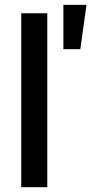

<svg xmlns="http://www.w3.org/2000/svg" viewBox="-20 -783 394 803"><path d="M177.7 -727.5V0H68.8V-727.5ZM245.1 -577.1V-762.7H341.8L315.9 -577.1Z"/></svg>

Font: V-Inter
Style: Medium-500
Weight: 500
Designer: Rasmus Andersson
Foundry: rsms
Version: Version 4.000;git-4146feb